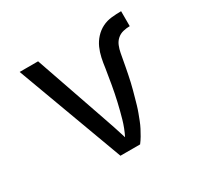

<svg xmlns="http://www.w3.org/2000/svg" viewBox="-119 -670 838 812"><g transform="rotate(-30 300.0 -264.0)"><path d="M348 0H252L60 -520H150L270 -173Q280 -145 289.5 -116Q299 -87 308 -58Q325 -92 335.5 -129Q346 -166 354.5 -203Q363 -240 369.5 -277.5Q376 -315 382 -353Q385 -377 390 -400Q395 -423 404.5 -444.5Q414 -466 430.5 -484Q447 -502 468 -512.5Q489 -523 513 -525.5Q537 -528 560 -528V-455Q544 -455 527.5 -451Q511 -447 498.5 -436Q486 -425 479.5 -409Q473 -393 470 -376.5Q467 -360 464 -344Q461 -328 458 -311.5Q455 -295 451.5 -278.5Q448 -262 444.5 -246Q441 -230 436.5 -214Q432 -198 427.5 -181.5Q423 -165 418.5 -149.5Q414 -134 408 -118Q402 -102 396 -86.5Q390 -71 382.5 -56.5Q375 -42 366.5 -27.5Q358 -13 348 0Z"/></g></svg>

Font: R Plex Mono
Style: Regular
Weight: 400
Monospace: yes
Designer: Belleve Invis
Foundry: Belleve Invis
Version: Version 31.8.0